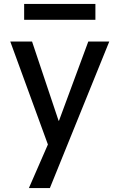

<svg xmlns="http://www.w3.org/2000/svg" viewBox="-20 -730 604 970"><path d="M102 -630V-710H462V-630ZM276 -120H278L426 -520H532L232 220H126L222 0L32 -520H142Z"/></svg>

Font: Mplus 1p Medium
Style: Regular
Weight: 500
Version: Version 1.061